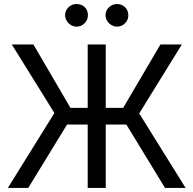

<svg xmlns="http://www.w3.org/2000/svg" viewBox="-20 -926 953 946"><path d="M501 0H412.1V-707H501ZM248 -369.1 38.1 -707H144.5L327.1 -394.5H586.9L770.5 -707H876L666 -367.2L894.5 0H793L602.5 -312.5H310.5L119.1 0H18.6ZM300.8 -850.6Q300.8 -866.2 308.6 -878.9Q316.4 -891.6 329.1 -898.9Q341.8 -906.2 356.4 -906.2Q373 -906.2 385.7 -899.4Q398.4 -892.6 405.8 -879.9Q413.1 -867.2 413.1 -850.6Q413.1 -835.9 405.8 -823.2Q398.4 -810.5 385.7 -802.7Q373 -794.9 356.4 -794.9Q342.8 -794.9 329.6 -802.7Q316.4 -810.5 308.6 -823.7Q300.8 -836.9 300.8 -850.6ZM500 -850.6Q500 -866.2 507.8 -878.9Q515.6 -891.6 528.8 -898.9Q542 -906.2 556.6 -906.2Q572.3 -906.2 585 -898.9Q597.7 -891.6 605 -878.9Q612.3 -866.2 612.3 -850.6Q612.3 -835.9 605 -823.2Q597.7 -810.5 585 -802.7Q572.3 -794.9 556.6 -794.9Q542 -794.9 528.8 -802.7Q515.6 -810.5 507.8 -823.7Q500 -836.9 500 -850.6Z"/></svg>

Font: Pretendard JP Variable
Style: Regular
Weight: 400
Designer: Base glyphs from Inter by Rasmus Andersson; Hangul glyphs from Noto Sans CJK(Source Han Sans) by Jang Soo-young and Kang
Foundry: Kil Hyung-jin
Version: Version 1.307;Glyphs 3.2 (3192)